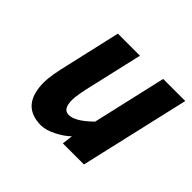

<svg xmlns="http://www.w3.org/2000/svg" viewBox="-125 -656 824 824"><g transform="rotate(45 286.5 -244.0)"><path d="M209 12Q87 12 87 -129Q87 -168 108 -255L164 -500H298L244 -265Q226 -190 226 -161Q226 -132 234.5 -118Q243 -104 262 -104Q296 -104 346 -149L362 -164L439 -500H573L458 0H330L336 -49Q313 -26 275.5 -7Q238 12 209 12Z"/></g></svg>

Font: Titillium Web
Style: Bold Italic
Weight: 700
Italic angle: -13°
Version: Version 1.001;PS 57.000;hotconv 1.0.70;makeotf.lib2.5.55311